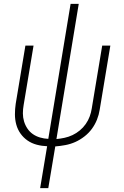

<svg xmlns="http://www.w3.org/2000/svg" viewBox="-20 -755 640 990"><path d="M187 215 223 -1Q195 -2 169 -9Q143 -16 122 -30.5Q101 -45 86 -66Q71 -87 64 -112.5Q57 -138 57 -165.5Q57 -193 61 -220L111 -520H153L102 -214Q98 -192 98 -170.5Q98 -149 104 -129Q110 -109 121.5 -92Q133 -75 149.5 -63.5Q166 -52 186.5 -46Q207 -40 229 -39L344 -735H386L271 -38Q292 -40 313 -44.5Q334 -49 354 -58.5Q374 -68 391.5 -82.5Q409 -97 422 -115.5Q435 -134 442.5 -154.5Q450 -175 453 -195L507 -520H549L494 -189Q490 -163 480 -138Q470 -113 454 -91Q438 -69 415.5 -51.5Q393 -34 368.5 -23Q344 -12 317.5 -7Q291 -2 265 0L229 215Z"/></svg>

Font: Iosevka Extralight Extended
Style: Italic
Weight: 200
Width: 7
Italic angle: -9°
Monospace: yes
Designer: Belleve Invis
Foundry: Belleve Invis
Version: Version 32.5.0; ttfautohint (v1.8.4)